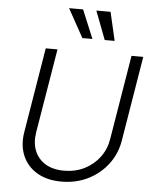

<svg xmlns="http://www.w3.org/2000/svg" viewBox="-63 -1016 870 1081"><g transform="rotate(5 372.0 -475.5)"><path d="M656.6 -727.3H723L643.5 -245.7Q631 -171.5 586.6 -113.1Q542.3 -54.7 474.6 -21.1Q407 12.4 324.9 12.4Q243.3 12.4 186.8 -21.1Q130.3 -54.7 105.3 -113.1Q80.3 -171.5 92.3 -245.7L171.9 -727.3H238.3L159.1 -250.4Q149.9 -192.5 168 -147.2Q186.1 -101.9 228.5 -76Q271 -50.1 334.2 -50.1Q397.7 -50.1 449.4 -76Q501.1 -101.9 534.8 -147.2Q568.5 -192.5 577.8 -250.4ZM498.6 -802.9 437.1 -964.1H517.4L554.7 -802.9ZM372.2 -802.9 283 -964.1H362.2L429 -802.9Z"/></g></svg>

Font: Inter Light  BETA
Style: Italic
Weight: 300
Italic angle: 9.39999°
Designer: Rasmus Andersson
Foundry: rsms
Version: Version 3.011;git-f93a4a705